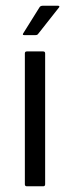

<svg xmlns="http://www.w3.org/2000/svg" viewBox="-20 -652 244 672"><path d="M138 -7Q138 0 131 0H74Q67 0 67 -7V-465Q67 -472 74 -472H131Q138 -472 138 -465ZM66 -529Q60 -529 60 -531.5Q60 -534 63 -538L118 -626Q121 -632 131 -632H183Q186 -632 187.5 -630Q189 -628 185 -624L114 -534Q112 -531 109.5 -530Q107 -529 102 -529Z"/></svg>

Font: Glory Thin
Style: Regular
Weight: 400
Version: Version 1.011